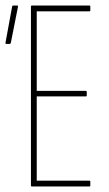

<svg xmlns="http://www.w3.org/2000/svg" viewBox="-20 -675 394 695"><path d="M95 0Q92 0 92 -4V-651Q92 -655 95 -655H304Q307 -655 307 -651V-638Q307 -634 304 -634H113V-346H291Q294 -346 294 -342V-329Q294 -326 291 -326H113V-21H304Q307 -21 307 -17V-4Q307 0 304 0ZM2 -516Q-1 -516 0 -521L24 -652Q25 -655 28 -655H42Q46 -655 45 -650L19 -519Q18 -516 14 -516Z"/></svg>

Font: Sofia Sans Extra Condensed Thin
Style: Regular
Weight: 250
Version: Version 4.100